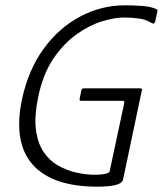

<svg xmlns="http://www.w3.org/2000/svg" viewBox="-20 -698 614 724"><path d="M444 -21Q442 -10 426.5 -4Q411 2 390 4Q369 6 348 6Q177 6 103 -77.5Q29 -161 63 -324Q87 -435 144.5 -514Q202 -593 282 -635.5Q362 -678 451 -678Q478 -678 511 -676Q544 -674 564 -666Q570 -664 572.5 -661.5Q575 -659 573 -653L566 -620Q564 -612 561 -610Q558 -608 554 -610Q532 -624 505 -628Q478 -632 448 -632Q412 -632 364.5 -617.5Q317 -603 268.5 -568.5Q220 -534 181 -476.5Q142 -419 124 -332Q109 -260 115.5 -209Q122 -158 144.5 -125Q167 -92 199.5 -73.5Q232 -55 268.5 -47Q305 -39 338 -39Q382 -39 393 -50L448 -307Q450 -314 447.5 -316Q445 -318 440 -318H285Q282 -318 281 -319.5Q280 -321 280 -324L287 -358Q288 -361 290 -363Q292 -365 295 -365H505Q513 -365 515 -362.5Q517 -360 514 -353Z"/></svg>

Font: Glory Thin Light
Style: Italic
Weight: 300
Italic angle: -12°
Version: Version 1.011